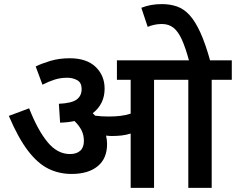

<svg xmlns="http://www.w3.org/2000/svg" viewBox="-20 -916 1150 936"><path d="M502 -214Q502 -143 456 -105.5Q410 -68 329 -68Q268 -68 216 -93.5Q164 -119 116.5 -181Q69 -243 23 -351L122 -388Q164 -281 212 -223Q260 -165 321 -165Q353 -165 371 -181Q389 -197 389 -229Q389 -258 377 -281.5Q365 -305 343 -326Q311 -319 273 -318L267 -410Q330 -413 354 -431Q378 -449 378 -482Q378 -513 356.5 -525Q335 -537 308 -537Q274 -537 245 -527.5Q216 -518 187 -503L154 -592Q182 -606 225 -619Q268 -632 320 -632Q402 -632 446 -590Q490 -548 490 -484Q490 -409 432 -364Q438 -359 444 -352Q459 -350 475.5 -349Q492 -348 510 -348Q541 -348 566.5 -351Q592 -354 617 -362V-527H550V-622H1110V-527H1012V0H898V-527H731V0H617V-265Q595 -258 572.5 -255.5Q550 -253 525 -253Q512 -253 497 -255Q502 -234 502 -214ZM903 -615Q885 -682 867 -722Q849 -762 826 -780.5Q803 -799 769 -799Q749 -799 731.5 -795Q714 -791 700 -785L669 -878Q692 -887 716 -891.5Q740 -896 769 -896Q809 -896 842.5 -884.5Q876 -873 904 -842.5Q932 -812 957 -757Q982 -702 1006 -615Z"/></svg>

Font: Noto Sans Devanagari UI SemiBold
Style: Regular
Weight: 600
Designer: Jelle Bosma - Monotype Design Team
Foundry: Monotype Imaging Inc.
Version: Version 2.003; ttfautohint (v1.8.4.7-5d5b)